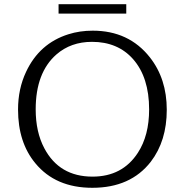

<svg xmlns="http://www.w3.org/2000/svg" viewBox="-20 -875 880 914"><path d="M258.8 -855H581.1V-810.1H258.8ZM421.4 -729Q593.3 -729 693.4 -602.1Q773.9 -500 773.9 -352.5Q773.9 -204.1 697.8 -105Q601.6 19 419.4 19Q244.6 19 148.4 -97.7Q65.9 -196.8 65.9 -353.5Q65.9 -451.7 104 -532.7Q167.5 -668.5 305.7 -711.9Q359.4 -729 421.4 -729ZM418 -675.8Q317.4 -675.8 248.5 -615.7Q149.9 -529.3 149.9 -354.5Q149.9 -246.6 190.9 -169.4Q262.2 -34.2 420.4 -34.2Q562.5 -34.2 636.2 -147.5Q689.9 -230 689.9 -354Q689.9 -506.8 613.3 -593.8Q540.5 -675.8 418 -675.8Z"/></svg>

Font: BIZ UDPMincho
Style: Regular
Weight: 400
Designer: TypeBank Co., Ltd.
Foundry: Morisawa Inc.
Version: Version 1.06